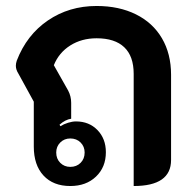

<svg xmlns="http://www.w3.org/2000/svg" viewBox="-20 -613 644 642"><path d="M93 -123V-273L42 -366Q33 -380 33 -393Q33 -401 36 -410Q69 -496 140 -544.5Q211 -593 303 -593Q378 -593 434.5 -565Q491 -537 521.5 -485Q552 -433 552 -363V-78Q552 9 427 9V-366Q427 -425 395.5 -455Q364 -485 303 -485Q253 -485 215 -461Q177 -437 160 -395L208 -310Q218 -291 218 -269V-216Q198 -213 179 -196L182 -191Q193 -198 207.5 -202.5Q222 -207 234 -207Q278 -207 306 -178Q334 -149 334 -104Q334 -54 301 -22.5Q268 9 215 9Q158 9 125.5 -26Q93 -61 93 -123ZM263 -103Q263 -123 249.5 -136.5Q236 -150 215 -150Q195 -150 181.5 -136.5Q168 -123 168 -103Q168 -82 181.5 -68.5Q195 -55 215 -55Q236 -55 249.5 -68.5Q263 -82 263 -103Z"/></svg>

Font: K2D
Style: Bold
Weight: 700
Designer: Katatrad Aksorn Co.,Ltd.
Foundry: Cadson Demak Co.,Ltd.
Version: Version 1.000; ttfautohint (v1.6)